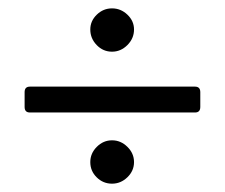

<svg xmlns="http://www.w3.org/2000/svg" viewBox="-20 -564 540 461"><path d="M249 -439.9Q227.5 -439.9 212.2 -455.8Q196.8 -471.7 196.8 -493.2Q196.8 -513.7 212.4 -528.8Q228 -543.9 249 -543.9Q270 -543.9 285.9 -528.8Q301.8 -513.7 301.8 -493.2Q301.8 -471.7 285.9 -455.8Q270 -439.9 249 -439.9ZM448.2 -293.9H51.8Q39.1 -293.9 39.1 -307.1V-342.8Q39.1 -356 51.8 -356H448.2Q460.9 -356 460.9 -342.8V-307.1Q460.9 -293.9 448.2 -293.9ZM249 -123Q227.5 -123 212.2 -138.2Q196.8 -153.3 196.8 -174.8Q196.8 -195.8 212.4 -211.4Q228 -227.1 249 -227.1Q270 -227.1 285.9 -211.4Q301.8 -195.8 301.8 -174.8Q301.8 -153.8 285.9 -138.4Q270 -123 249 -123Z"/></svg>

Font: Barlow
Style: Regular
Weight: 400
Designer: Jeremy Tribby
Foundry: Jeremy Tribby
Version: Version 1.101